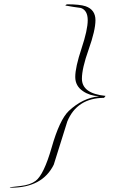

<svg xmlns="http://www.w3.org/2000/svg" viewBox="-20 -742 525 893"><path d="M31 131Q27 131 25 129Q29 128 76 123Q121 118 146 99Q184 70 220 -55Q257 -185 300 -226Q365 -287 441 -294Q396 -297 366 -318Q330 -342 330 -384Q330 -429 359 -516Q388 -603 388 -648Q388 -694 356 -705Q339 -707 321 -710Q303 -713 286 -716L284 -718L288 -720Q289 -721 291 -722Q351 -722 378 -713Q424 -697 424 -648Q424 -601 392 -511Q361 -424 361 -376Q361 -307 471 -296L464 -287Q338 -286 293 -177L230 24Q177 131 31 131Z"/></svg>

Font: Lovers Quarrel
Style: Regular
Weight: 400
Designer: Robert E. Leuschke
Foundry: Robert E. Leuschke
Version: Version 1.010; ttfautohint (v1.8.3)